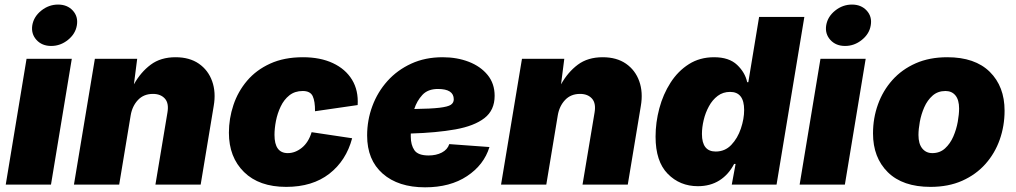

<svg xmlns="http://www.w3.org/2000/svg" viewBox="-20 -801 4406 833"><path d="M4.9 0 95.2 -545.9H291.5L201.2 0ZM202.1 -601.6Q162.1 -601.6 138.2 -627.9Q114.3 -654.3 120.1 -691.4Q126.5 -729 159.2 -755.1Q191.9 -781.2 231.9 -781.2Q272 -781.2 295.9 -755.1Q319.8 -729 313.5 -691.4Q307.6 -654.3 274.9 -627.9Q242.2 -601.6 202.1 -601.6Z M546.9 -300.3 497.1 0H300.8L391.6 -545.9H575.2L561 -435.1Q590.3 -487.8 633.8 -520.3Q677.2 -552.7 741.7 -552.7Q802.2 -552.7 842.8 -524.7Q883.3 -496.6 900.4 -448.7Q917.5 -400.9 907.2 -341.3L850.6 0H654.3L706.5 -313Q713.4 -353.5 695.1 -373.5Q676.8 -393.6 643.6 -393.6Q603.5 -393.6 578.6 -367.2Q553.7 -340.8 546.9 -300.3Z M1221.7 9.8Q1104 9.8 1038.6 -54.7Q973.1 -119.1 973.1 -225.1Q973.1 -286.6 992.7 -345.2Q1012.2 -403.8 1052 -450.7Q1091.8 -497.6 1152.3 -525.1Q1212.9 -552.7 1294.4 -552.7Q1369.6 -552.7 1424.3 -527.1Q1479 -501.5 1507.3 -455.1Q1535.6 -408.7 1531.7 -345.2L1346.7 -318.4Q1347.2 -361.3 1336.7 -383.8Q1326.2 -406.2 1293.5 -406.2Q1259.3 -406.2 1235.6 -387.5Q1211.9 -368.7 1197.8 -338.9Q1183.6 -309.1 1177.2 -276.4Q1170.9 -243.7 1170.9 -215.8Q1170.9 -136.7 1228.5 -136.7Q1260.7 -136.7 1289.6 -159.9Q1318.4 -183.1 1332 -227.5L1507.8 -201.2Q1481.9 -104 1408.7 -47.1Q1335.4 9.8 1221.7 9.8Z M1824.2 11.7Q1708 11.7 1640.4 -47.6Q1572.8 -106.9 1572.8 -212.9Q1572.8 -279.8 1595.5 -340.8Q1618.2 -401.9 1660.9 -449.5Q1703.6 -497.1 1764.2 -524.9Q1824.7 -552.7 1900.4 -552.7Q1962.4 -552.7 2013.7 -533Q2064.9 -513.2 2095.5 -475.8Q2126 -438.5 2126 -385.3Q2126 -322.8 2081.8 -288.6Q2037.6 -254.4 1956.1 -239.7Q1874.5 -225.1 1762.2 -221.7Q1762.2 -214.8 1762.2 -208Q1762.2 -172.4 1777.8 -149.4Q1793.5 -126.5 1839.4 -126.5Q1872.6 -126.5 1897 -139.2Q1921.4 -151.9 1929.2 -175.8L2103.5 -163.1Q2079.6 -85.4 2006.3 -36.9Q1933.1 11.7 1824.2 11.7ZM1777.3 -328.1Q1849.6 -329.1 1886.5 -333.5Q1923.3 -337.9 1936 -346.4Q1948.7 -355 1948.7 -370.1Q1948.7 -415 1879.9 -415Q1836.4 -415 1812.5 -389.2Q1788.6 -363.3 1777.3 -328.1Z M2399.9 -300.3 2350.1 0H2153.8L2244.6 -545.9H2428.2L2414.1 -435.1Q2443.4 -487.8 2486.8 -520.3Q2530.3 -552.7 2594.7 -552.7Q2655.3 -552.7 2695.8 -524.7Q2736.3 -496.6 2753.4 -448.7Q2770.5 -400.9 2760.3 -341.3L2703.6 0H2507.3L2559.6 -313Q2566.4 -353.5 2548.1 -373.5Q2529.8 -393.6 2496.6 -393.6Q2456.5 -393.6 2431.6 -367.2Q2406.7 -340.8 2399.9 -300.3Z M3007.8 6.8Q2929.7 6.8 2877 -46.9Q2824.2 -100.6 2824.2 -208Q2824.2 -270 2840.6 -331.1Q2856.9 -392.1 2889.2 -442.4Q2921.4 -492.7 2968.8 -522.7Q3016.1 -552.7 3078.1 -552.7Q3143.1 -552.7 3178 -519.5Q3212.9 -486.3 3221.7 -444.3H3226.6L3273.4 -727.5H3469.7L3349.1 0H3154.8L3171.4 -89.8H3165Q3141.1 -43.5 3101.3 -18.3Q3061.5 6.8 3007.8 6.8ZM3085 -143.6Q3125.5 -143.6 3152.8 -172.4Q3180.2 -201.2 3194.3 -243.2Q3208.5 -285.2 3208.5 -323.7Q3208.5 -402.3 3147.5 -402.3Q3116.7 -402.3 3093.8 -385Q3070.8 -367.7 3055.7 -339.8Q3040.5 -312 3033 -280.3Q3025.4 -248.5 3025.4 -219.7Q3025.4 -143.6 3085 -143.6Z M3449.2 0 3539.6 -545.9H3735.8L3645.5 0ZM3646.5 -601.6Q3606.4 -601.6 3582.5 -627.9Q3558.6 -654.3 3564.5 -691.4Q3570.8 -729 3603.5 -755.1Q3636.2 -781.2 3676.3 -781.2Q3716.3 -781.2 3740.2 -755.1Q3764.2 -729 3757.8 -691.4Q3752 -654.3 3719.2 -627.9Q3686.5 -601.6 3646.5 -601.6Z M4017.1 9.8Q3896.5 9.8 3832 -53.7Q3767.6 -117.2 3767.6 -222.2Q3767.6 -288.6 3789.1 -348.1Q3810.5 -407.7 3851.8 -453.9Q3893.1 -500 3952.9 -526.4Q4012.7 -552.7 4089.8 -552.7Q4210 -552.7 4274.2 -489.3Q4338.4 -425.8 4338.4 -320.8Q4338.4 -254.9 4317.4 -195.3Q4296.4 -135.7 4255.4 -89.6Q4214.4 -43.5 4154.5 -16.8Q4094.7 9.8 4017.1 9.8ZM4024.9 -136.7Q4057.6 -136.7 4080.1 -157.2Q4102.5 -177.7 4116 -208.7Q4129.4 -239.7 4135.3 -272.7Q4141.1 -305.7 4141.1 -330.1Q4141.1 -367.7 4125.2 -387Q4109.4 -406.2 4082 -406.2Q4048.8 -406.2 4026.1 -386.2Q4003.4 -366.2 3990 -335.7Q3976.6 -305.2 3970.7 -272.7Q3964.8 -240.2 3964.8 -215.3Q3964.8 -177.2 3981.2 -157Q3997.6 -136.7 4024.9 -136.7Z"/></svg>

Font: Inter Black
Style: Italic
Weight: 900
Italic angle: -9.39999°
Designer: Rasmus Andersson
Foundry: rsms
Version: Version 4.000;git-a52131595